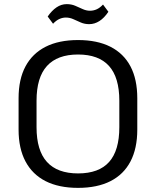

<svg xmlns="http://www.w3.org/2000/svg" viewBox="-20 -902 755 930"><path d="M358 8Q265 8 201 -24.5Q137 -57 103.5 -120Q70 -183 70 -274V-426Q70 -518 103.5 -580.5Q137 -643 201 -675.5Q265 -708 358 -708Q451 -708 515 -675.5Q579 -643 612 -580.5Q645 -518 645 -426V-274Q645 -183 612 -120Q579 -57 515 -24.5Q451 8 358 8ZM358 -62Q459 -62 508.5 -117.5Q558 -173 558 -286V-414Q558 -527 508 -582.5Q458 -638 358 -638Q258 -638 207.5 -582.5Q157 -527 157 -414V-286Q157 -173 207.5 -117.5Q258 -62 358 -62ZM211 -822Q231 -851 254 -866.5Q277 -882 303 -882Q326 -882 344.5 -874Q363 -866 380.5 -858Q398 -850 416 -850Q433 -850 448.5 -857Q464 -864 479 -880L505 -845Q485 -815 461.5 -800Q438 -785 412 -785Q390 -785 371.5 -793Q353 -801 335.5 -809Q318 -817 299 -817Q283 -817 267.5 -810Q252 -803 237 -787Z"/></svg>

Font: Pathway Extreme
Style: Regular
Weight: 400
Designer: Eduardo Rodriguez Tunni
Foundry: Eduardo Rodriguez Tunni
Version: Version 1.001;gftools[0.9.26]